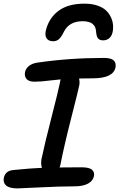

<svg xmlns="http://www.w3.org/2000/svg" viewBox="-27 -1003 657 1057"><path d="M438 -982.9Q480.5 -982.9 512.7 -971.2Q544.9 -959.5 563 -939.2Q581.1 -918.9 589.4 -894Q597.7 -869.1 595.2 -840.8Q592.3 -810.1 577.4 -795.4Q562.5 -780.8 541 -780.8Q522 -780.8 512.9 -791.5Q503.9 -802.2 502 -829.1Q499 -886.2 428.2 -886.2Q354.5 -886.2 325.2 -829.1Q311 -799.8 297.9 -787.8Q284.7 -775.9 266.1 -775.9Q238.3 -775.9 228.3 -794.2Q218.3 -812.5 227.1 -841.8Q245.1 -907.2 297.6 -945.1Q350.1 -982.9 438 -982.9ZM69.8 34.2Q25.4 34.2 7.1 18.6Q-11.2 2.9 -5.9 -23.9Q2.4 -63 45.9 -66.9Q143.1 -76.7 204.1 -79.1Q196.8 -97.7 201.2 -126Q218.3 -209 255.9 -354.7Q293.5 -500.5 304.2 -553.2Q304.2 -560.1 307.1 -565.9Q283.2 -564 252.4 -560.3Q221.7 -556.6 201.7 -554.9Q181.6 -553.2 163.1 -553.2Q132.3 -553.2 119.4 -567.9Q106.4 -582.5 110.8 -606Q114.7 -625.5 132.1 -639.6Q149.4 -653.8 178.2 -658.2Q356 -684.1 544.9 -684.1Q584 -684.1 598.6 -670.7Q613.3 -657.2 608.9 -631.8Q596.2 -571.8 483.9 -571.8Q430.2 -571.8 408.2 -570.8Q413.1 -551.8 409.2 -532.2Q403.3 -502.9 365.2 -354Q327.1 -205.1 305.2 -94.2Q303.7 -86.9 300.8 -81.1Q337.9 -82 420.9 -82Q464.4 -82 479.5 -68.4Q494.6 -54.7 490.2 -33.2Q484.9 -7.3 457.5 7.8Q430.2 22.9 381.8 22.9Q299.3 22.9 191.9 28.6Q84.5 34.2 69.8 34.2Z"/></svg>

Font: Shantell Sans Bouncy
Style: Italic
Weight: 500
Italic angle: -11.31°
Designer: Stephen Nixon, Anya Danilova, Shantell Martin
Foundry: Arrow Type
Version: Version 1.006;[9816181b4]